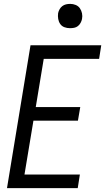

<svg xmlns="http://www.w3.org/2000/svg" viewBox="-20 -968 541 988"><path d="M16 0 137 -735H501L490 -665H205L164 -417H393L381 -347H152L106 -70H391L380 0ZM340 -823Q325 -823 311.5 -828Q298 -833 290 -844.5Q282 -856 279.5 -870.5Q277 -885 279 -900Q281 -910 286.5 -920Q292 -930 300.5 -936.5Q309 -943 319.5 -945.5Q330 -948 341 -948Q356 -948 369.5 -942.5Q383 -937 391 -925.5Q399 -914 402 -899.5Q405 -885 402 -870Q400 -860 394.5 -850Q389 -840 380.5 -833.5Q372 -827 361.5 -825Q351 -823 340 -823Z"/></svg>

Font: Iosevka Algr
Style: Italic
Weight: 400
Italic angle: -9°
Monospace: yes
Designer: Belleve Invis
Foundry: Belleve Invis
Version: Version 26.0.2; ttfautohint (v1.8.3)